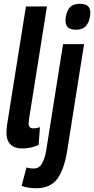

<svg xmlns="http://www.w3.org/2000/svg" viewBox="-20 -774 497 1014"><path d="M117 -740H228L135 -156Q134 -145 132.5 -136.5Q131 -128 131 -121Q131 -110 137 -103Q143 -96 157 -96Q171 -96 191 -102L184 -9Q145 10 98 10Q55 10 34.5 -12Q14 -34 14 -73Q14 -82 15 -92.5Q16 -103 17 -113ZM403 -754Q458 -754 457 -706Q456 -667 438 -642Q420 -617 381 -617Q325 -617 326 -666Q327 -704 344 -729Q361 -754 403 -754ZM424 -541 335 21Q319 121 282.5 170.5Q246 220 171 220Q155 220 134 217.5Q113 215 94 208L120 110Q131 114 140 115Q149 116 157 116Q186 116 201 91Q216 66 224 21L313 -541Z"/></svg>

Font: Georama SemiCondensed SemiBold
Style: Italic
Weight: 600
Width: 4
Italic angle: -9°
Designer: Jean-Baptiste Levee
Foundry: Production Type
Version: Version 1.000